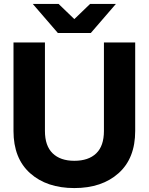

<svg xmlns="http://www.w3.org/2000/svg" viewBox="-20 -934 749 966"><path d="M47.9 -274.9V-720.2H206.1V-274.9Q206.1 -200.2 244.9 -162.6Q283.7 -125 354 -125Q425.3 -125 464.1 -162.4Q502.9 -199.7 502.9 -274.9V-720.2H660.2V-274.9Q660.2 -137.2 576.4 -62.5Q492.7 12.2 354 12.2Q215.3 12.2 131.6 -62.5Q47.9 -137.2 47.9 -274.9ZM145 -914.1H274.9L354 -837.9L433.1 -914.1H563L437 -768.1H271Z"/></svg>

Font: Aspekta 400
Style: Bold
Weight: 700
Designer: Ivo Dolenc
Version: Version 2.000